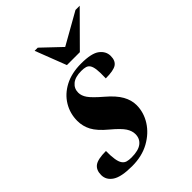

<svg xmlns="http://www.w3.org/2000/svg" viewBox="-234 -834 950 950"><g transform="rotate(-45 241.0 -359.5)"><path d="M83 -132Q82 -60.5 98.5 -38.5Q106.5 -27 119.2 -23.2Q132 -19.5 150 -19.5Q198.5 -19.5 222 -37.8Q245.5 -56 245.5 -88Q245.5 -110.5 230.5 -133.8Q215.5 -157 169.5 -195.5Q123 -234 105.5 -267Q88 -300 88 -337.5Q88 -389 113.8 -431.8Q139.5 -474.5 187.5 -499.8Q235.5 -525 302 -525Q374.5 -525 403.5 -502.8Q432.5 -480.5 432.5 -447.5Q432.5 -414.5 412 -400.5Q391.5 -386.5 336.5 -386.5Q338 -428.5 335.2 -449.2Q332.5 -470 325.5 -481Q318.5 -491.5 306.8 -495Q295 -498.5 277 -498.5Q234 -498.5 212 -480.2Q190 -462 190 -433Q190 -411 205.5 -389Q221 -367 266.5 -328Q312.5 -289 331.8 -254.5Q351 -220 351 -185.5Q351 -134.5 322.5 -89.2Q294 -44 242.5 -15.5Q191 13 121.5 13Q46.5 13 14.2 -8.2Q-18 -29.5 -18 -64.5Q-18 -99.5 4 -115.8Q26 -132 83 -132ZM499.5 -732 337.5 -569H247L184 -732H206L304.5 -638.5L470 -732Z"/></g></svg>

Font: Newsreader 72pt
Style: Bold Italic
Weight: 700
Italic angle: -17°
Designer: Hugues Gentile
Foundry: Production Type
Version: Version 1.003; ttfautohint (v1.8.3)